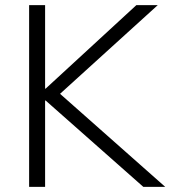

<svg xmlns="http://www.w3.org/2000/svg" viewBox="-20 -725 661 745"><path d="M93 0V-705H155V-381H157L509 -705H592L213 -361L621 0H536L157 -335H155V0Z"/></svg>

Font: Winston Light
Style: Regular
Weight: 300
Designer: Original fonts by Vernon Adams / Changes by Cristiano Sobral
Foundry: Original fonts by Vernon Adams / Changes by Cristiano Sobral
Version: Version 2.503;July 17, 2020;FontCreator 13.0.0.2655 64-bit